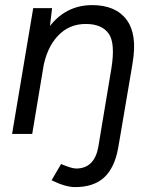

<svg xmlns="http://www.w3.org/2000/svg" viewBox="-20 -531 598 763"><path d="M185 185.3 222.7 120.8Q264.7 138.7 282.7 138.7Q319.2 138.7 341.2 116.8Q363.2 94.8 370.7 52.8L379.2 1.3H459.2L449.3 58.5Q435 136.8 393.3 174.7Q351.7 212.5 278.3 212.5Q240 212.5 185 185.3ZM112 -498.7H187L176 -406.7L108 1.3H28ZM422.2 -256.3 503.8 -261.3 459.2 1.3H379.2ZM321.8 -435.8Q254.7 -436.2 209.8 -388.3Q164.8 -340.5 150.3 -255.5L111.3 -258.8Q125.2 -338.3 156.8 -394.7Q188.5 -451 236.6 -480.8Q284.7 -510.7 346 -510.7Q439.7 -510.7 482.9 -452.7Q526.2 -394.7 507.2 -283L503 -256.3H422.2Q439.2 -359.2 412 -397.3Q384.8 -435.5 321.8 -435.8Z"/></svg>

Font: Oak Sans Light Italic
Style: Regular
Weight: 400
Italic angle: -9.5°
Foundry: Erik Kennedy, Walven
Version: Version 1.000;Glyphs 3.1.2 (3151)